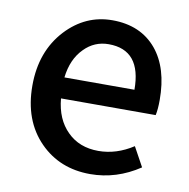

<svg xmlns="http://www.w3.org/2000/svg" viewBox="-69 -632 703 713"><g transform="rotate(10 282.5 -275.5)"><path d="M126 -63Q48 -142 48 -274Q48 -403 125 -486Q198 -564 299 -564Q406 -564 466 -492Q523 -423 523 -303Q523 -267 518 -245H161Q168 -167 214 -122Q259 -77 331 -77Q399 -77 462 -118L502 -45Q415 13 316 13Q201 13 126 -63ZM424 -324Q424 -474 301 -474Q247 -474 209 -435Q168 -394 160 -324Z"/></g></svg>

Font: Noto Sans S Chinese Medium
Style: Regular
Weight: 500
Designer: Ryoko NISHIZUKA  (kana & ideographs); Paul D. Hunt (Latin, Greek & Cyrillic); Wenlong ZHANG  (bopomofo); Sandoll Communi
Foundry: Adobe Systems Incorporated
Version: Version 1.000;PS 1;hotconv 1.0.78;makeotf.lib2.5.61930